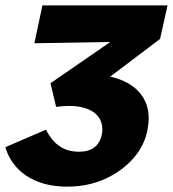

<svg xmlns="http://www.w3.org/2000/svg" viewBox="-22 -678 644 715"><path d="M228 17Q166 17 118 -2Q70 -21 40 -54.5Q10 -88 -2 -130L149 -195Q162 -170 179 -151.5Q196 -133 219 -123Q242 -113 272 -113Q297 -113 314.5 -120.5Q332 -128 342.5 -142.5Q353 -157 357 -176Q362 -200 355.5 -221.5Q349 -243 329 -258.5Q309 -274 274 -280.5Q239 -287 187 -280L166 -368L505 -602L525 -524L106 -517L136 -658H602L574 -533L299 -325L338 -400Q405 -395 452 -369.5Q499 -344 519.5 -299Q540 -254 526 -189Q514 -132 472 -85.5Q430 -39 367.5 -11Q305 17 228 17Z"/></svg>

Font: Ysabeau Black
Style: Italic
Weight: 900
Italic angle: -12°
Version: Version 2.000;gftools[0.9.27.dev2+g8671c4b]